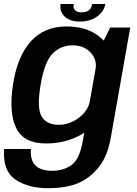

<svg xmlns="http://www.w3.org/2000/svg" viewBox="-39 -734 702 987"><path d="M208 233.5Q294 233.5 355 210.5Q416 187.5 464.5 130.5Q513 73.5 530.5 -26L630.5 -592.5H527.5L469 -474L387 -12Q370.5 84.5 329 114.2Q287.5 144 228 144Q192.5 144 166.5 132.5Q140.5 121 128.8 96.5Q117 72 120 32H-17.5Q-26.5 143 39.2 188.2Q105 233.5 208 233.5ZM198.5 3.5Q301 3.5 382.5 -44.5Q464 -92.5 474 -150.5L423.5 -216.5Q415 -166 367.2 -129.2Q319.5 -92.5 262.5 -92.5Q201.5 -92.5 175.5 -134.5Q149.5 -176.5 169.5 -297Q190 -417.5 232 -459.2Q274 -501 334.5 -501Q391.5 -501 426.2 -464.5Q461 -428 452 -378L525 -439.5Q535 -496 470.5 -547Q406 -598 303 -598Q188 -598 118.8 -520.8Q49.5 -443.5 27.5 -297.5Q6 -152.5 44.8 -74.5Q83.5 3.5 198.5 3.5ZM371.5 -623Q408.5 -623 436.2 -635.5Q464 -648 481.2 -668.5Q498.5 -689 502.5 -713.5H435Q433 -701 426.8 -691.2Q420.5 -681.5 409.2 -676Q398 -670.5 379.5 -670.5Q363.5 -670.5 354 -676Q344.5 -681.5 341 -691Q337.5 -700.5 340 -713.5H272.5Q268.5 -689 278.8 -668.5Q289 -648 312.5 -635.5Q336 -623 371.5 -623Z"/></svg>

Font: Anybody Thin SemiBold
Style: Italic
Weight: 600
Italic angle: -10°
Version: Version 1.113;gftools[0.9.25]